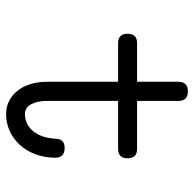

<svg xmlns="http://www.w3.org/2000/svg" viewBox="-23 -608 648 642"><g transform="rotate(90 301.0 -287.0)"><path d="M124.5 -357.9Q92.8 -357.9 92.8 -389.6Q92.8 -421.4 124.5 -421.4H253.4V-559.1Q253.4 -591.3 285.6 -591.3Q317.4 -591.3 317.4 -559.1V-421.4H477.5Q509.3 -421.4 509.3 -389.6Q509.3 -357.9 477.5 -357.9H317.4V-121.6Q317.4 -87.9 328.6 -67.1Q339.8 -46.4 361.8 -46.4Q379.9 -46.4 394.8 -54.2Q409.7 -62 420.2 -75.7Q430.7 -89.4 436.8 -108.2Q442.9 -127 443.8 -149.4Q445.3 -179.2 474.1 -179.2Q507.3 -179.2 507.3 -147.9Q507.3 -111.8 495.8 -81.5Q484.4 -51.3 464.6 -29.5Q444.8 -7.8 418.5 4.4Q392.1 16.6 361.8 16.6Q337.4 16.6 317.6 6.6Q297.9 -3.4 283.4 -21.5Q269 -39.6 261.2 -64.9Q253.4 -90.3 253.4 -121.6V-357.9Z"/></g></svg>

Font: Erica Type
Style: Regular
Weight: 400
Designer: Peter Wiegel
Foundry: Peter Wiegel
Version: Version 1.000 2010 initial release